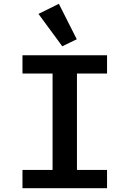

<svg xmlns="http://www.w3.org/2000/svg" viewBox="-20 -988 680 1008"><path d="M98 0V-96H256V-602H98V-698H542V-602H384V-96H542V0ZM182 -915 289 -968 383 -782 307 -745Z"/></svg>

Font: Writer SemiBold
Style: Regular
Weight: 600
Monospace: yes
Designer: Mike Abbink, Paul van der Laan, Pieter van Rosmalen
Foundry: Bold Monday
Version: Version 2.001 2020